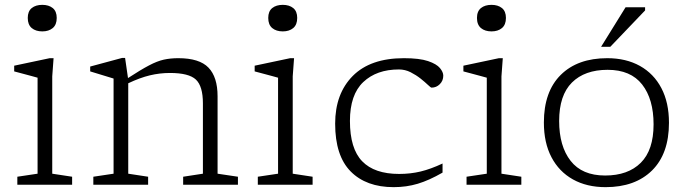

<svg xmlns="http://www.w3.org/2000/svg" viewBox="-20 -762 2835 792"><path d="M154.5 -632.5Q127.5 -632.5 111 -646.2Q94.5 -660 94.5 -688Q94.5 -715.5 111 -728.8Q127.5 -742 154.5 -742Q181 -742 197.5 -728.8Q214 -715.5 214 -688Q214 -660 197.5 -646.2Q181 -632.5 154.5 -632.5ZM201 -522 195.5 -447V-45.5L277.5 -33V0H51.5V-33L135 -45.5V-441.5Q129.5 -443 112.2 -447.8Q95 -452.5 74.2 -458Q53.5 -463.5 38.5 -467.5V-491L185 -522Z M735.5 -33 817 -45.5V-335.5Q817 -406.5 788 -433.8Q759 -461 681 -461Q639 -461 598.2 -451.2Q557.5 -441.5 509 -418.5V-45.5L591 -33V0H365V-33L448.5 -45.5V-438Q440.5 -440.5 413.2 -448.8Q386 -457 352 -467.5V-487.5L483.5 -523H496L508 -440Q561 -474.5 594.8 -492.2Q628.5 -510 655.8 -516Q683 -522 715.5 -522Q802.5 -522 840 -483Q877.5 -444 877.5 -365V-45.5L961.5 -33V0H735.5Z M1146.5 -632.5Q1119.5 -632.5 1103 -646.2Q1086.5 -660 1086.5 -688Q1086.5 -715.5 1103 -728.8Q1119.5 -742 1146.5 -742Q1173 -742 1189.5 -728.8Q1206 -715.5 1206 -688Q1206 -660 1189.5 -646.2Q1173 -632.5 1146.5 -632.5ZM1193 -522 1187.5 -447V-45.5L1269.5 -33V0H1043.5V-33L1127 -45.5V-441.5Q1121.5 -443 1104.2 -447.8Q1087 -452.5 1066.2 -458Q1045.5 -463.5 1030.5 -467.5V-491L1177 -522Z M1646 -522Q1710.5 -522 1745.8 -510Q1781 -498 1794.8 -481.2Q1808.5 -464.5 1808.5 -450Q1808.5 -429 1794.2 -414.8Q1780 -400.5 1760 -400.5Q1757 -400.5 1745.2 -411.8Q1733.5 -423 1715 -437.8Q1696.5 -452.5 1673.8 -464Q1651 -475.5 1625.5 -475.5Q1533.5 -475.5 1478.5 -423.5Q1423.5 -371.5 1423.5 -263Q1423.5 -149 1474 -96.8Q1524.5 -44.5 1626.5 -44.5Q1673 -44.5 1714.8 -54.5Q1756.5 -64.5 1805.5 -87.5V-50Q1750 -18 1703.2 -4Q1656.5 10 1604 10Q1490.5 10 1426.5 -54.8Q1362.5 -119.5 1362.5 -252Q1362.5 -375.5 1435.2 -448.8Q1508 -522 1646 -522Z M2007.5 -632.5Q1980.5 -632.5 1964 -646.2Q1947.5 -660 1947.5 -688Q1947.5 -715.5 1964 -728.8Q1980.5 -742 2007.5 -742Q2034 -742 2050.5 -728.8Q2067 -715.5 2067 -688Q2067 -660 2050.5 -646.2Q2034 -632.5 2007.5 -632.5ZM2054 -522 2048.5 -447V-45.5L2130.5 -33V0H1904.5V-33L1988 -45.5V-441.5Q1982.5 -443 1965.2 -447.8Q1948 -452.5 1927.2 -458Q1906.5 -463.5 1891.5 -467.5V-491L2038 -522Z M2478 10Q2400.5 10 2343.2 -22Q2286 -54 2254.8 -113.5Q2223.5 -173 2223.5 -256.5Q2223.5 -384 2293 -453Q2362.5 -522 2485 -522Q2562.5 -522 2619.8 -490Q2677 -458 2708.2 -398.5Q2739.5 -339 2739.5 -255.5Q2739.5 -128 2669.8 -59Q2600 10 2478 10ZM2476 -38Q2570.5 -38 2623.2 -90.5Q2676 -143 2676 -249Q2676 -353 2628.8 -413.5Q2581.5 -474 2486.5 -474Q2392 -474 2339.2 -421.5Q2286.5 -369 2286.5 -263Q2286.5 -159 2333.8 -98.5Q2381 -38 2476 -38ZM2459.5 -569 2560.5 -732H2641V-719L2497.5 -569Z"/></svg>

Font: Newsreader 6pt Light
Style: Regular
Weight: 300
Designer: Hugues Gentile
Foundry: Production Type
Version: Version 1.003; ttfautohint (v1.8.3)